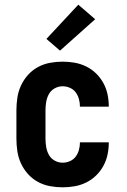

<svg xmlns="http://www.w3.org/2000/svg" viewBox="-20 -791 540 819"><path d="M247 8Q220 8 193 3Q166 -2 142 -15Q118 -28 99.5 -48.5Q81 -69 69.5 -94Q58 -119 54 -146Q50 -173 50 -200V-320Q50 -347 54 -374Q58 -401 69.5 -426Q81 -451 99.5 -471.5Q118 -492 142 -505Q166 -518 193 -523Q220 -528 247 -528Q273 -528 298.5 -523.5Q324 -519 347.5 -507.5Q371 -496 389.5 -478Q408 -460 420.5 -437.5Q433 -415 438.5 -389.5Q444 -364 444 -338Q444 -338 444 -337.5Q444 -337 444 -336H320Q320 -337 320.5 -337Q321 -337 321 -337Q321 -353 316.5 -369Q312 -385 302.5 -397.5Q293 -410 278 -416.5Q263 -423 247 -423Q229 -423 213 -414Q197 -405 188.5 -389.5Q180 -374 177 -356Q174 -338 174 -320V-200Q174 -182 177 -164Q180 -146 188.5 -130.5Q197 -115 213 -106Q229 -97 247 -97Q263 -97 278 -103.5Q293 -110 302.5 -122.5Q312 -135 316.5 -151Q321 -167 321 -183Q321 -183 320.5 -183Q320 -183 320 -184H444Q444 -183 444 -182.5Q444 -182 444 -182Q444 -156 438.5 -130.5Q433 -105 420.5 -82.5Q408 -60 389.5 -42Q371 -24 347.5 -12.5Q324 -1 298.5 3.5Q273 8 247 8ZM236 -575 178 -625 314 -771 386 -709Z"/></svg>

Font: Iosevka SS04 Extrabold
Style: Regular
Weight: 800
Monospace: yes
Designer: Belleve Invis
Foundry: Belleve Invis
Version: Version 19.0.0; ttfautohint (v1.8.4)